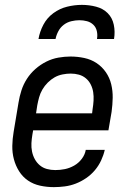

<svg xmlns="http://www.w3.org/2000/svg" viewBox="-20 -760 540 788"><path d="M201 8Q172 8 144.5 2Q117 -4 95 -19Q73 -34 58.5 -57Q44 -80 37 -106.5Q30 -133 30.5 -161.5Q31 -190 36 -219L56 -339Q60 -364 68 -389Q76 -414 90.5 -436.5Q105 -459 125.5 -477Q146 -495 170 -507Q194 -519 219.5 -523.5Q245 -528 269 -528Q298 -528 326 -522Q354 -516 376.5 -501Q399 -486 414.5 -463.5Q430 -441 436.5 -414Q443 -387 442.5 -358.5Q442 -330 438 -301L425 -225H116L113 -208Q110 -190 109 -172.5Q108 -155 111.5 -138Q115 -121 123 -106.5Q131 -92 143.5 -81.5Q156 -71 172.5 -66.5Q189 -62 207 -62Q227 -62 246.5 -66Q266 -70 284.5 -80.5Q303 -91 316 -108.5Q329 -126 332 -145H410Q405 -123 395 -101.5Q385 -80 369.5 -61.5Q354 -43 333.5 -29Q313 -15 291 -6.5Q269 2 246 5Q223 8 201 8ZM358 -295 360 -312Q363 -330 364 -347.5Q365 -365 362.5 -381.5Q360 -398 352.5 -413Q345 -428 332.5 -438.5Q320 -449 304 -453.5Q288 -458 270 -458Q254 -458 236.5 -454.5Q219 -451 204 -442.5Q189 -434 176 -421Q163 -408 154 -392.5Q145 -377 140.5 -360.5Q136 -344 133 -328L128 -295ZM138 -600Q143 -630 158 -658.5Q173 -687 199 -706Q225 -725 255.5 -732.5Q286 -740 316 -740Q346 -740 374.5 -732.5Q403 -725 422 -706Q441 -687 447 -658.5Q453 -630 448 -600H378Q381 -616 377.5 -632Q374 -648 363 -658.5Q352 -669 337 -673Q322 -677 306 -677Q290 -677 273 -673Q256 -669 242 -658.5Q228 -648 219.5 -632Q211 -616 208 -600Z"/></svg>

Font: Iosevka Term Curly Oblique
Style: Regular
Weight: 400
Italic angle: -9°
Designer: Belleve Invis
Foundry: Belleve Invis
Version: Version 32.3.0